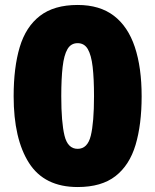

<svg xmlns="http://www.w3.org/2000/svg" viewBox="-20 -744 626 774"><path d="M551 -356Q551 -242 526.5 -160Q502 -78 445.5 -34Q389 10 293 10Q159 10 97 -87Q35 -184 35 -356Q35 -472 59.5 -554Q84 -636 141 -680Q198 -724 293 -724Q382 -724 439 -680.5Q496 -637 523.5 -554.5Q551 -472 551 -356ZM227 -356Q227 -251 240 -197.5Q253 -144 293 -144Q333 -144 346 -197Q359 -250 359 -356Q359 -427 353.5 -474.5Q348 -522 334 -546Q320 -570 293 -570Q266 -570 252 -546Q238 -522 232.5 -474.5Q227 -427 227 -356Z"/></svg>

Font: Noto Sans Cham Black
Style: Regular
Weight: 900
Version: Version 2.002